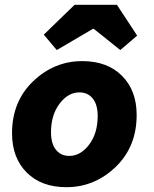

<svg xmlns="http://www.w3.org/2000/svg" viewBox="-20 -766 640 798"><path d="M256 12Q152 12 91 -49Q30 -110 30 -212Q30 -344 117.5 -428Q205 -512 322 -512Q426 -512 487 -451Q548 -390 548 -288Q548 -156 460.5 -72Q373 12 256 12ZM268 -118Q315 -118 350.5 -165Q386 -212 386 -284Q386 -331 365.5 -356.5Q345 -382 310 -382Q263 -382 227.5 -335Q192 -288 192 -216Q192 -169 212.5 -143.5Q233 -118 268 -118ZM216 -558 162 -622 290 -746H466L550 -618L480 -558L370 -646H366Z"/></svg>

Font: TypoPRO Source Code Pro
Style: Italic
Weight: 900
Italic angle: -11°
Monospace: yes
Designer: Paul D. Hunt, Teo Tuominen
Foundry: Adobe Systems Incorporated
Version: Version 1.030;PS 1.0;hotconv 1.0.84;makeotf.lib2.5.63406